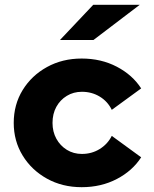

<svg xmlns="http://www.w3.org/2000/svg" viewBox="-20 -767 640 797"><path d="M319 10Q238.9 10 175 -25.4Q111.1 -60.8 74 -121.4Q37 -182 37 -256.8Q37 -332.7 74 -393.1Q111.1 -453.5 175 -488.7Q238.9 -524 319 -524Q400 -524 465 -490Q530 -456 566 -400L444 -311Q427 -346 394 -366Q361 -386 320 -386Q285 -386 257.4 -369.1Q229.7 -352.3 213.8 -323.4Q198 -294.4 198 -256.9Q198 -220 214 -191Q230 -162 257.6 -145Q285.2 -128 320 -128Q361 -128 394 -148.5Q427 -169 444 -203L566 -114Q530 -58 465 -24Q400 10 319 10ZM229 -601 367 -747H560L368 -601Z"/></svg>

Font: Red Hat Mono VF Light
Style: Regular
Weight: 300
Monospace: yes
Designer: Pentagram, MCKL
Foundry: Pentagram, MCKL
Version: Version 1.023